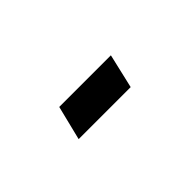

<svg xmlns="http://www.w3.org/2000/svg" viewBox="-4 -191 321 321"><g transform="rotate(-45 156.5 -30.5)"><path d="M208 0H85L100.1 -61H222.2Z"/></g></svg>

Font: Scheherazade Rohingya
Style: Regular
Weight: 400
Designer: SIL International
Foundry: SIL International
Version: Version 2.000 (build 440/429)